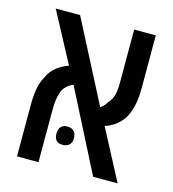

<svg xmlns="http://www.w3.org/2000/svg" viewBox="-97 -711 715 792"><g transform="rotate(15 260.5 -315.0)"><path d="M47.4 0V-223.1Q47.4 -247.6 49.6 -268.3Q51.8 -289.1 57.1 -307.9Q62.5 -326.7 72.8 -345.2Q84 -370.6 105.7 -388.4Q127.4 -406.2 157.7 -417L43.9 -630.4H147.9L326.2 -285.2Q335 -290.5 341.6 -297.6Q348.1 -304.7 353 -314Q367.2 -328.6 373 -349.1Q378.9 -369.6 378.9 -401.4V-630.4H471.2V-401.4Q471.2 -369.1 465.8 -338.9Q460.4 -308.6 447.8 -283.2Q437.5 -262.2 416.5 -243.9Q395.5 -225.6 364.3 -214.4L477.1 0H372.6L196.3 -345.7Q183.1 -340.8 169.9 -329.8Q156.7 -318.8 149.4 -298.3Q139.2 -269.5 139.2 -223.6V0ZM216.3 -94.7Q180.2 -94.7 180.2 -133.3Q180.2 -152.8 189.7 -162.8Q199.2 -172.9 216.8 -172.9Q234.9 -172.9 244.9 -162.6Q254.9 -152.3 254.9 -133.3Q254.9 -114.7 244.9 -104.7Q234.9 -94.7 216.3 -94.7Z"/></g></svg>

Font: Open Sans SemiCondensed Medium
Style: Regular
Weight: 500
Width: 4
Designer: Monotype Design Team
Foundry: Monotype Imaging Inc.
Version: Version 3.000